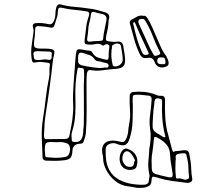

<svg xmlns="http://www.w3.org/2000/svg" viewBox="-20 -830 1040 912"><path d="M494 -709Q493 -696 489 -680.5Q485 -665 483 -649Q481 -635 494 -634Q505 -633 515 -631.5Q525 -630 535 -632Q563 -636 566 -608Q568 -594 570.5 -580.5Q573 -567 574 -553Q576 -527 566.5 -516Q557 -505 531 -503Q500 -501 470 -496.5Q440 -492 409 -497Q401 -498 397.5 -493Q394 -488 393 -481Q391 -465 391 -449Q391 -433 391 -417Q391 -362 391.5 -308Q392 -254 388 -200Q387 -189 384 -178.5Q381 -168 377 -157Q375 -150 368.5 -148.5Q362 -147 356 -147Q325 -144 324 -113Q323 -88 313.5 -79Q304 -70 278 -68Q259 -66 239 -66Q219 -66 199 -67Q182 -68 182 -85Q180 -131 178.5 -176Q177 -221 184 -266Q192 -315 197.5 -364Q203 -413 213 -461Q216 -476 215 -491Q214 -506 217 -521Q218 -532 206 -532Q193 -534 179 -535.5Q165 -537 151 -534Q138 -531 135 -535Q132 -539 130 -552Q126 -584 130.5 -615Q135 -646 139 -677Q140 -684 139 -690Q138 -696 136 -703Q133 -718 149 -720Q179 -723 211 -715Q228 -712 235 -729Q243 -745 243 -762.5Q243 -780 248 -797Q254 -813 268 -809Q300 -800 333 -797.5Q366 -795 398 -790Q419 -788 439 -783Q459 -778 478 -772Q504 -764 498 -741Q496 -734 495.5 -727Q495 -720 494 -709ZM197 -288Q193 -263 191.5 -238Q190 -213 189 -187Q189 -180 191 -174Q193 -168 203 -169Q226 -169 248 -169.5Q270 -170 292 -170Q306 -172 309 -182Q314 -208 319 -233.5Q324 -259 326 -285Q329 -310 327.5 -335Q326 -360 327 -385Q329 -429 332.5 -472Q336 -515 339 -558Q341 -579 343.5 -587.5Q346 -596 355 -596Q364 -596 384 -592Q393 -590 403.5 -589.5Q414 -589 418 -581Q429 -562 445.5 -556.5Q462 -551 481 -547Q489 -545 492 -547Q495 -549 496 -557Q496 -569 496.5 -580.5Q497 -592 499 -604Q501 -614 495 -618Q489 -622 479 -618Q476 -617 473.5 -614.5Q471 -612 468 -614Q452 -625 435.5 -621Q419 -617 402 -618Q387 -619 384 -622.5Q381 -626 382 -640Q386 -669 389 -697.5Q392 -726 402 -754Q405 -762 403 -768.5Q401 -775 390 -776Q361 -781 332 -783.5Q303 -786 274 -793Q255 -798 255 -778Q255 -760 249.5 -744Q244 -728 239 -711Q235 -696 220 -699Q207 -702 193 -703.5Q179 -705 165 -706Q157 -707 152 -703.5Q147 -700 147 -689Q147 -676 145.5 -661.5Q144 -647 142 -633Q140 -612 145 -606Q150 -600 172 -599Q185 -599 197.5 -599Q210 -599 223 -597Q242 -594 238 -576Q236 -567 234 -558Q232 -549 231 -540Q224 -477 215.5 -414Q207 -351 197 -288ZM399 -686Q398 -675 397 -665.5Q396 -656 394 -647Q392 -631 407 -632Q420 -634 432.5 -634.5Q445 -635 458 -636Q470 -636 470 -647Q472 -669 476.5 -689.5Q481 -710 485 -731Q491 -758 464 -764Q446 -767 428 -773Q413 -776 412 -762Q410 -742 404.5 -723Q399 -704 399 -686ZM659 -755Q668 -756 672.5 -752.5Q677 -749 681 -743Q693 -723 702.5 -701.5Q712 -680 722 -657Q733 -632 743.5 -607.5Q754 -583 771 -562Q771 -561 771.5 -560Q772 -559 772 -558Q781 -542 781 -530.5Q781 -519 772 -515Q752 -506 736.5 -511.5Q721 -517 714 -536Q710 -547 703 -552Q696 -557 682 -555Q665 -552 656.5 -557.5Q648 -563 641 -579Q626 -612 616.5 -647.5Q607 -683 597 -718Q594 -732 606 -737Q619 -745 632 -751.5Q645 -758 659 -755ZM658 -740Q645 -742 640 -735.5Q635 -729 639 -718Q653 -688 666.5 -658.5Q680 -629 693 -600Q697 -593 701 -585.5Q705 -578 709 -571Q714 -563 721 -565Q728 -567 734 -569Q744 -574 740 -582Q721 -618 706.5 -656.5Q692 -695 671 -730Q669 -734 666 -737Q663 -740 658 -740ZM671 -569Q677 -570 683 -571Q689 -572 684 -583Q668 -617 652.5 -650.5Q637 -684 623 -718Q621 -726 616 -724Q611 -722 613 -715Q615 -708 617 -701Q619 -694 620 -686Q626 -661 633.5 -637Q641 -613 651 -590Q654 -583 657.5 -576.5Q661 -570 671 -569ZM510 -593Q506 -558 515 -523Q515 -518 519 -516Q533 -511 547.5 -520.5Q562 -530 563 -545Q563 -560 560.5 -574.5Q558 -589 556 -603Q555 -609 553.5 -614.5Q552 -620 545 -622Q538 -625 530.5 -623Q523 -621 517 -617Q511 -613 511.5 -605.5Q512 -598 510 -593ZM225 -561Q226 -570 226 -577Q226 -584 214 -585Q200 -586 186 -586Q172 -586 158 -587Q150 -587 144 -584.5Q138 -582 139 -571Q140 -562 141.5 -554Q143 -546 156 -545Q168 -544 180 -546.5Q192 -549 204 -547Q227 -541 225 -561ZM417 -511Q431 -509 444 -507.5Q457 -506 469 -508Q476 -510 485.5 -509Q495 -508 496 -517Q496 -528 486.5 -530Q477 -532 469 -534Q459 -538 447 -539Q435 -540 429 -549Q419 -563 406 -568Q393 -573 379 -577Q363 -582 357.5 -578Q352 -574 351 -558V-541Q350 -525 368 -520Q381 -517 393.5 -514.5Q406 -512 417 -511ZM746 -525Q751 -526 758 -525Q765 -524 766 -534Q766 -541 764 -549Q762 -557 751 -557Q744 -558 736.5 -556.5Q729 -555 727 -544Q725 -525 746 -525ZM376 -209H375Q376 -217 377 -225Q378 -233 378 -240Q379 -287 378.5 -333.5Q378 -380 378 -426Q379 -443 379.5 -460Q380 -477 379 -494Q379 -505 371.5 -506Q364 -507 357 -508Q350 -512 348 -500Q342 -469 339.5 -436Q337 -403 338 -371Q340 -328 337.5 -286Q335 -244 322 -203Q319 -194 319.5 -184.5Q320 -175 321 -165Q321 -156 332 -156Q365 -151 373 -185Q374 -191 374.5 -197Q375 -203 376 -209ZM593 -238Q600 -272 597.5 -306Q595 -340 596 -374Q596 -390 612 -393Q638 -396 664 -393.5Q690 -391 715 -382Q722 -379 729.5 -376.5Q737 -374 745 -375Q764 -376 764 -355Q763 -318 764.5 -281Q766 -244 774 -208Q780 -186 786 -163Q792 -140 798 -117Q800 -112 802 -109.5Q804 -107 810 -111Q814 -113 818 -112.5Q822 -112 826 -113Q855 -118 865.5 -115.5Q876 -113 878.5 -101.5Q881 -90 885 -66Q888 -45 888.5 -24Q889 -3 893 17Q895 28 887 34Q879 40 863 38Q830 34 797 29.5Q764 25 732 15Q721 11 713 10Q702 7 701 17Q700 27 698.5 37Q697 47 686 54Q673 61 658.5 62Q644 63 629 62Q619 60 609 58Q599 56 588 55Q553 51 526.5 29Q500 7 485 -22Q470 -51 470 -77Q470 -83 469 -89Q468 -95 466 -101Q462 -130 472.5 -144Q483 -158 502 -161Q521 -164 541 -159Q560 -154 567.5 -156.5Q575 -159 582 -177Q588 -192 589 -207.5Q590 -223 593 -238ZM689 -121Q694 -149 695.5 -171.5Q697 -194 693 -217Q688 -251 693 -285.5Q698 -320 700 -354Q701 -364 697.5 -369.5Q694 -375 683 -376Q673 -377 663.5 -378Q654 -379 643 -380Q617 -381 613 -376.5Q609 -372 610 -346Q610 -342 610.5 -338Q611 -334 611 -329Q611 -290 609.5 -250.5Q608 -211 596 -173Q588 -147 574.5 -141.5Q561 -136 536 -146Q519 -154 500.5 -146.5Q482 -139 482 -122Q481 -97 484 -71Q487 -45 500 -21Q517 9 547.5 24.5Q578 40 611.5 44.5Q645 49 669 47Q687 44 687 27Q688 19 689.5 11.5Q691 4 689 -3Q682 -35 685 -65.5Q688 -96 689 -121ZM709 -307Q708 -289 706.5 -271Q705 -253 705 -234Q703 -211 723 -199Q731 -194 739 -189.5Q747 -185 754 -180Q759 -177 762 -178Q766 -180 765.5 -182.5Q765 -185 764 -187Q754 -227 751 -267Q748 -307 750 -347Q750 -358 744 -360Q738 -362 730 -363Q716 -364 714 -349Q713 -339 712 -328.5Q711 -318 709 -307ZM704 -108Q700 -89 700 -68.5Q700 -48 701 -28Q701 -9 720 -3Q736 1 751 5Q766 9 782 12Q796 14 798.5 9Q801 4 800 -5Q797 -28 793 -50Q789 -72 788 -94Q787 -126 769.5 -145Q752 -164 726 -177Q720 -180 716 -179.5Q712 -179 711 -170Q710 -155 708 -139.5Q706 -124 704 -108ZM231 -81Q256 -79 288 -84Q302 -87 307 -96.5Q312 -106 313 -119Q313 -131 309 -139.5Q305 -148 291 -151Q278 -156 263.5 -155Q249 -154 235 -155Q207 -157 199.5 -150.5Q192 -144 193 -115Q194 -96 195 -89.5Q196 -83 204 -83Q212 -83 231 -81ZM549 -86Q551 -105 563 -117Q574 -128 586 -123Q613 -114 625 -93Q637 -72 630 -44Q627 -28 613 -25Q586 -18 567.5 -32Q549 -46 548 -74Q548 -77 548.5 -80Q549 -83 549 -86ZM617 -58Q616 -62 619.5 -64Q623 -66 619 -74Q604 -104 591.5 -109.5Q579 -115 571 -106Q563 -97 561.5 -82Q560 -67 567 -56Q572 -48 576.5 -44Q581 -40 589 -38Q604 -36 610 -40.5Q616 -45 617 -58ZM814 -67Q813 -48 813 -30.5Q813 -13 815 4Q815 8 816 13.5Q817 19 824 18Q837 16 850 21.5Q863 27 876 18Q878 16 878 9Q875 -11 875 -32Q875 -53 870 -74Q867 -89 865 -95Q863 -101 856.5 -102Q850 -103 831 -100Q819 -98 816 -92Q813 -86 814.5 -79.5Q816 -73 814 -67Z"/></svg>

Font: Rock 3D
Style: Regular
Weight: 400
Version: Version 1.000